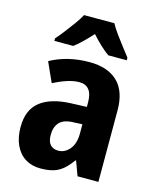

<svg xmlns="http://www.w3.org/2000/svg" viewBox="-117 -853 766 943"><g transform="rotate(15 266.0 -381.5)"><path d="M279 -557Q371 -557 421.5 -509Q472 -461 472 -363V0H366L339 -73H336Q316 -45 294.5 -26Q273 -7 245.5 1.5Q218 10 179 10Q135 10 102 -10.5Q69 -31 51 -70Q33 -109 33 -162Q33 -249 86.5 -291.5Q140 -334 242 -338L322 -341V-364Q322 -407 305 -428Q288 -449 257 -449Q227 -449 193.5 -438Q160 -427 125 -409L80 -509Q121 -532 171 -544.5Q221 -557 279 -557ZM280 -251Q229 -250 207.5 -226.5Q186 -203 186 -163Q186 -129 200.5 -113Q215 -97 241 -97Q275 -97 299 -126Q323 -155 323 -206V-253ZM346 -773Q358 -751 377 -724.5Q396 -698 416 -672.5Q436 -647 452 -626V-613H358Q337 -628 314 -649.5Q291 -671 268 -697Q244 -671 222.5 -650Q201 -629 180 -613H84V-626Q101 -645 121.5 -671.5Q142 -698 161.5 -725Q181 -752 192 -773Z"/></g></svg>

Font: Noto Sans Display SemiCondensed
Style: Regular
Weight: 400
Width: 4
Version: Version 2.003